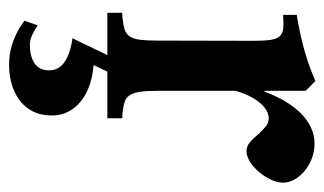

<svg xmlns="http://www.w3.org/2000/svg" viewBox="-174 -352 755 448"><g transform="rotate(90 204.0 -127.5)"><path d="M157.7 -22.9 131.3 32.2Q157.2 34.2 178.7 41.7Q200.2 49.3 215.8 61.8Q231.4 74.2 240.2 91.3Q249 108.4 249 129.4Q249 155.3 239 174.6Q229 193.8 211.4 206.3Q193.8 218.8 170.7 224.6Q147.5 230.5 121.1 229Q95.7 228 70.8 217.8Q45.9 207.5 27.8 193.4L38.6 162.6Q49.3 169.4 59.6 174.6Q69.8 179.7 80.6 180.7Q108.4 181.6 126 170.7Q143.6 159.7 143.6 136.2Q143.6 112.8 123.3 99.4Q103 85.9 68.8 81.5L119.1 -22.9ZM191.4 -119.1Q191.4 -92.8 193.6 -77.1Q195.8 -61.5 201.4 -52.7Q207 -43.9 217 -40.5Q227.1 -37.1 243.7 -35.2L255.4 -34.7V0H9.3V-34.7L20.5 -35.2Q38.1 -37.1 48.6 -40.5Q59.1 -43.9 64.7 -52.5Q70.3 -61 72.3 -76.4Q74.2 -91.8 74.2 -118.2L74.7 -338.9Q74.7 -363.3 73 -377.7Q71.3 -392.1 65.9 -399.7Q60.5 -407.2 51 -409.4Q41.5 -411.6 25.4 -410.6L14.2 -410.2V-441.9Q55.7 -448.7 93 -458.7Q130.4 -468.8 168.5 -485.4L191.4 -462.9ZM193.4 -366.7Q203.1 -393.1 215.8 -414.6Q228.5 -436 243.9 -451.4Q259.3 -466.8 277.1 -475.1Q294.9 -483.4 314.5 -483.4Q333 -483.4 349.4 -477.1Q365.7 -470.7 378.4 -460.2Q391.1 -449.7 398.4 -436.5Q405.8 -423.3 405.8 -409.7Q405.8 -396.5 398.7 -381.6Q391.6 -366.7 380.9 -354Q370.1 -341.3 357.2 -333Q344.2 -324.7 332 -324.7Q320.8 -324.7 311.5 -332.5Q302.2 -340.3 291 -354Q282.7 -362.8 274.4 -369.6Q266.1 -376.5 256.3 -376.5Q243.2 -376.5 231.7 -367.7Q220.2 -358.9 211.2 -344.7Q202.1 -330.6 195.6 -312Q189 -293.5 185.5 -274.4L178.7 -366.2Z"/></g></svg>

Font: Varendra
Style: Regular
Weight: 700
Designer: Jacob Thomas
Foundry: Bangla Type Foundry
Version: Version 1.008